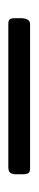

<svg xmlns="http://www.w3.org/2000/svg" viewBox="160 -178 91 450"><g transform="rotate(-90 205.0 47.5)"><path d="M22 41Q22 30.5 25.8 26.2Q29.5 22 39.1 22H374Q382.8 22 385.4 25.6Q387.9 29.3 387.9 35.9V50Q387.9 73 374 73H35.9Q26.9 73 24.4 68.7Q22 64.5 22 53Z"/></g></svg>

Font: Fanwood Text
Style: Regular
Weight: 400
Version: Version 1.1001